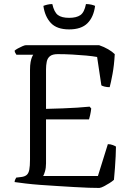

<svg xmlns="http://www.w3.org/2000/svg" viewBox="-20 -927 648 947"><path d="M470 0Q450 0 417 -1Q384 -2 344.5 -4.5Q305 -7 262.5 -9.5Q220 -12 179.5 -15Q139 -18 106 -22Q73 -26 52 -29Q52 -35 55 -41.5Q58 -48 60 -51L85 -54Q102 -56 111.5 -64Q121 -72 124.5 -90Q128 -108 128 -140V-582Q128 -606 131 -621.5Q134 -637 138 -646Q142 -655 144 -657H61Q60 -660 56.5 -664.5Q53 -669 52 -677Q57 -682 68 -688Q79 -694 90.5 -699Q102 -704 107 -704H469Q493 -696 513.5 -684Q534 -672 546 -660Q543 -605 535 -562Q527 -519 521 -497Q507 -497 495.5 -500Q484 -503 480 -506L459 -646Q437 -650 405 -653Q373 -656 336.5 -658Q300 -660 265 -660Q239 -660 226.5 -650Q214 -640 210.5 -622.5Q207 -605 207 -585V-390Q252 -391 289.5 -392.5Q327 -394 360.5 -396Q394 -398 422 -401L430 -392Q428 -374 424.5 -359Q421 -344 419 -338H207V-121Q207 -99 202 -82Q197 -65 193 -59H463L512 -216Q525 -216 536.5 -211.5Q548 -207 552 -204Q552 -184 550.5 -156.5Q549 -129 547 -99Q545 -69 542 -40Q533 -32 519.5 -23.5Q506 -15 492.5 -8Q479 -1 470 0ZM321 -782Q260 -782 230.5 -814Q201 -846 194 -898Q201 -901 213 -904Q225 -907 238 -907Q247 -867 265.5 -853Q284 -839 321 -839Q357 -839 376.5 -852.5Q396 -866 404 -907Q419 -907 431 -904Q443 -901 449 -898Q442 -843 411.5 -812.5Q381 -782 321 -782Z"/></svg>

Font: Texturina Medium 12pt ExtraLight
Style: Regular
Weight: 250
Version: Version 1.002